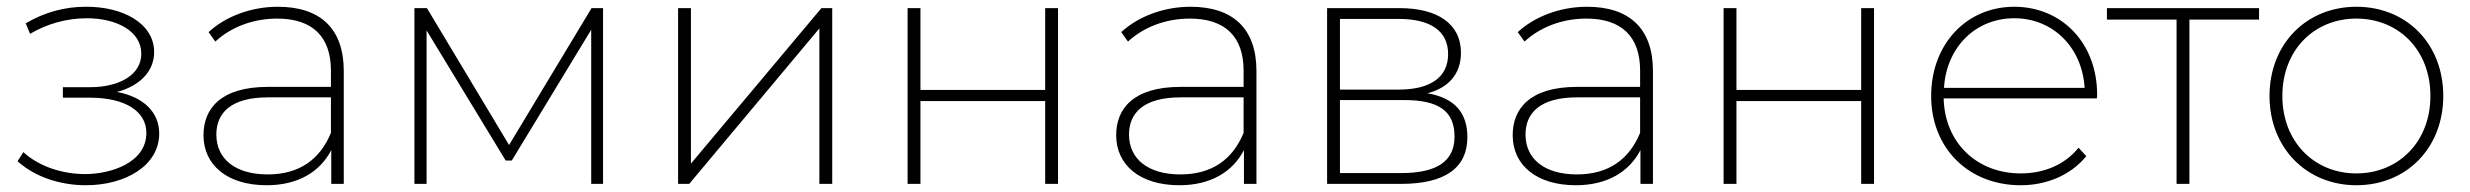

<svg xmlns="http://www.w3.org/2000/svg" viewBox="-20 -544 7306 568"><path d="M234 4C351 4 451 -54 451 -149C451 -211 406 -257 326 -272C391 -289 436 -331 436 -390C436 -475 343 -525 233 -524C172 -524 112 -508 56 -475L69 -444C120 -474 178 -490 237 -490C325 -490 398 -452 398 -385C398 -322 332 -286 246 -286H166V-255H247C348 -255 413 -216 413 -151C413 -61 305 -29 232 -29C167 -29 97 -50 49 -94L32 -67C86 -18 163 4 234 4Z M959 -151C927 -73 866 -28 772 -28C676 -28 620 -74 620 -146C620 -209 662 -256 773 -256H959ZM769 4C862 4 927 -36 960 -100V0H997V-334C997 -459 928 -524 802 -524C722 -524 647 -495 597 -449L617 -421C661 -462 726 -489 800 -489C904 -489 959 -436 959 -335V-287H773C631 -287 582 -221 582 -144C582 -56 652 4 769 4Z M1242 -454 1476 -69H1494L1729 -456V0H1764V-520H1730L1486 -115L1243 -520H1206V0H1242Z M2019 0 2404 -460V0H2442V-520H2410L2024 -60V-520H1986V0Z M2703 0V-245H3072V0H3110V-520H3072V-278H2703V-520H2665V0Z M3659 -151C3627 -73 3566 -28 3472 -28C3376 -28 3320 -74 3320 -146C3320 -209 3362 -256 3473 -256H3659ZM3469 4C3562 4 3627 -36 3660 -100V0H3697V-334C3697 -459 3628 -524 3502 -524C3422 -524 3347 -495 3297 -449L3317 -421C3361 -462 3426 -489 3500 -489C3604 -489 3659 -436 3659 -335V-287H3473C3331 -287 3282 -221 3282 -144C3282 -56 3352 4 3469 4Z M4134 -248C4237 -248 4283 -215 4283 -140C4283 -65 4228 -32 4125 -32H3944V-248ZM4118 -488C4211 -488 4264 -453 4264 -384C4264 -315 4211 -279 4118 -279H3944V-488ZM4125 0C4257 0 4321 -49 4321 -138C4321 -210 4284 -254 4203 -268C4264 -284 4302 -324 4302 -388C4302 -474 4232 -520 4120 -520H3906V0Z M4832 -151C4800 -73 4739 -28 4645 -28C4549 -28 4493 -74 4493 -146C4493 -209 4535 -256 4646 -256H4832ZM4642 4C4735 4 4800 -36 4833 -100V0H4870V-334C4870 -459 4801 -524 4675 -524C4595 -524 4520 -495 4470 -449L4490 -421C4534 -462 4599 -489 4673 -489C4777 -489 4832 -436 4832 -335V-287H4646C4504 -287 4455 -221 4455 -144C4455 -56 4525 4 4642 4Z M5117 0V-245H5486V0H5524V-520H5486V-278H5117V-520H5079V0Z M5731 -284C5738 -403 5823 -490 5939 -490C6054 -490 6140 -403 6147 -284ZM5958 4C6035 4 6106 -26 6152 -82L6129 -107C6088 -56 6026 -31 5958 -31C5828 -31 5733 -122 5730 -253H6183C6184 -257 6184 -260 6184 -264C6184 -417 6079 -524 5939 -524C5798 -524 5693 -414 5693 -260C5693 -106 5803 4 5958 4Z M6457 -486H6663V-520H6213V-486H6419V0H6457Z M6951 4C7099 4 7208 -106 7208 -260C7208 -415 7099 -524 6951 -524C6804 -524 6694 -415 6694 -260C6694 -106 6804 4 6951 4ZM6951 -31C6826 -31 6732 -125 6732 -260C6732 -396 6826 -489 6951 -489C7076 -489 7170 -396 7170 -260C7170 -125 7076 -31 6951 -31Z"/></svg>

Font: Montserrat-Alt1 ExtLt
Style: Regular
Weight: 200
Designer: Differentunic
Foundry: Differentunic
Version: Version 7.222